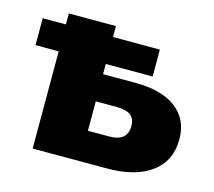

<svg xmlns="http://www.w3.org/2000/svg" viewBox="-83 -643 828 744"><g transform="rotate(15 330.5 -271.0)"><path d="M106 -390H13V-498H106V-542H295V-498H483V-390H295V-349H424Q531 -349 588.5 -305Q646 -261 646 -181Q646 -94 581 -46.5Q516 1 399 0H106ZM453 -183Q453 -213 434.5 -226.5Q416 -240 381 -240H295V-122H381Q453 -122 453 -183Z"/></g></svg>

Font: Chess Sans ExtraBold
Style: Regular
Weight: 800
Designer: Wolf Bōese
Foundry: Wolf Bōese
Version: Version 7.223